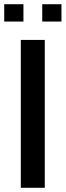

<svg xmlns="http://www.w3.org/2000/svg" viewBox="-27 -889 311 909"><path d="M71.5 0V-700H185V0ZM-7 -787V-869H84V-787ZM173 -787V-869H264V-787Z"/></svg>

Font: Cabin SemiCondensed SemiBold
Style: Regular
Weight: 600
Width: 4
Designer: Pablo Impallari
Foundry: Pablo Impallari. http://www.impallari.com Igino Marini. http://www.ikern.com
Version: Version 3.001